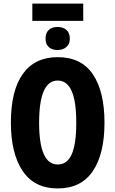

<svg xmlns="http://www.w3.org/2000/svg" viewBox="-20 -1045 646 1075"><path d="M446 -1025V-928H161V-1025ZM302 -894Q333 -894 352 -877.5Q371 -861 371 -828Q371 -799 352 -782Q333 -765 302 -765Q271 -765 253 -781.5Q235 -798 235 -828Q235 -861 253 -877.5Q271 -894 302 -894ZM565 -358Q565 -183 499.5 -86.5Q434 10 303 10Q173 10 107 -87.5Q41 -185 41 -359Q41 -538 108 -631.5Q175 -725 303 -725Q435 -725 500 -629Q565 -533 565 -358ZM199 -358Q199 -124 303 -124Q356 -124 381.5 -181Q407 -238 407 -358Q407 -478 381 -536Q355 -594 303 -594Q199 -594 199 -358Z"/></svg>

Font: Noto Sans ExtraCondensed ExtraBold
Style: Regular
Weight: 800
Width: 2
Designer: Monotype Design Team
Foundry: Monotype Imaging Inc.
Version: Version 2.013; ttfautohint (v1.8.4.7-5d5b)